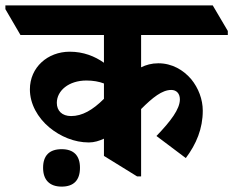

<svg xmlns="http://www.w3.org/2000/svg" viewBox="-85 -646 866 713"><path d="M245 -117C265 -117 284 -123 301 -131V-67L424 9H439V-241C482 -284 517 -312 551 -312C571 -312 583 -298 583 -277C583 -241 549 -196 496 -141L605 -59C644 -111 668 -168 668 -235C668 -277 652 -319 625 -352C596 -386 554 -411 503 -411C478 -411 457 -405 439 -396V-516H761V-531L705 -626H-65V-612L-9 -516H301V-413C267 -437 225 -454 174 -454C92 -454 26 -396 26 -314C26 -260 55 -209 98 -173C139 -139 191 -117 245 -117ZM126 -264C126 -309 170 -347 236 -347C261 -347 283 -343 301 -336V-279C259 -237 220 -215 179 -215C145 -215 126 -235 126 -264ZM144 47C189 47 212 23 212 -23C212 -68 189 -92 144 -92C98 -92 75 -68 75 -23C75 22 99 47 144 47Z"/></svg>

Font: Noto Serif Devanagari SemiCondensed ExtraBold
Style: Regular
Weight: 800
Width: 4
Designer: Universal Thirst, Indian Type Foundry and the Monotype Design Team
Foundry: Monotype Imaging Inc.
Version: Version 2.004